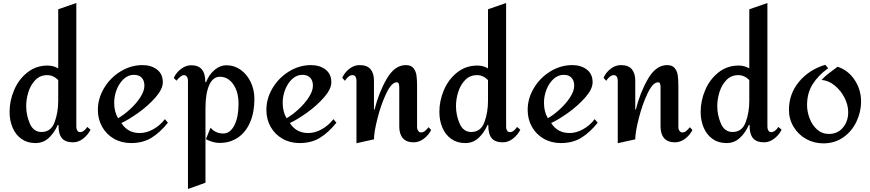

<svg xmlns="http://www.w3.org/2000/svg" viewBox="-20 -944 5812 1283"><path d="M490 -96Q490 -82 496.5 -71.5Q503 -61 516 -61Q529 -61 542.5 -72Q556 -83 563 -96L585 -77Q567 -42 535.5 -17.5Q504 7 468 7Q416 7 393 -21.5Q370 -50 371 -109H366Q343 -57 306 -22.5Q269 12 217 12Q162 12 123 -16Q84 -44 64 -91.5Q44 -139 44 -197Q44 -271 74.5 -342.5Q105 -414 163 -460Q221 -506 298 -506Q337 -506 369 -487V-882L490 -924ZM155 -236Q155 -174 179.5 -118Q204 -62 257 -62Q321 -62 345 -127.5Q369 -193 369 -270V-409Q336 -442 296 -442Q248 -442 216.5 -409.5Q185 -377 170 -329.5Q155 -282 155 -236Z M1068 -394Q1068 -349 1019.5 -293.5Q971 -238 904.5 -190.5Q838 -143 791 -122Q833 -55 914 -55Q959 -55 1004.5 -80.5Q1050 -106 1082 -148L1102 -124Q1050 -59 992.5 -23.5Q935 12 856 12Q792 12 741.5 -17Q691 -46 662.5 -96.5Q634 -147 634 -210Q634 -286 675.5 -355.5Q717 -425 786 -467Q855 -509 932 -509Q990 -509 1029 -479.5Q1068 -450 1068 -394ZM743 -257Q743 -197 769 -154Q806 -175 847.5 -212.5Q889 -250 917 -293Q945 -336 945 -371Q945 -406 926.5 -425Q908 -444 875 -444Q837 -444 807 -416.5Q777 -389 760 -346Q743 -303 743 -257Z M1680 -283Q1680 -194 1651.5 -127.5Q1623 -61 1570.5 -25Q1518 11 1448 11Q1403 11 1356 -14L1387 -91Q1419 -52 1472 -52Q1518 -52 1546 -106.5Q1574 -161 1574 -249Q1574 -330 1539 -380.5Q1504 -431 1449 -431Q1403 -431 1378 -375.5Q1353 -320 1353 -219V277L1236 319V-404Q1236 -421 1228.5 -431.5Q1221 -442 1209 -442Q1190 -442 1159 -405L1141 -423Q1158 -460 1190.5 -484Q1223 -508 1257 -508Q1305 -508 1328.5 -480.5Q1352 -453 1352 -395H1357Q1377 -446 1414 -477Q1451 -508 1493 -508Q1545 -508 1587.5 -478Q1630 -448 1655 -396.5Q1680 -345 1680 -283Z M2194 -394Q2194 -349 2145.5 -293.5Q2097 -238 2030.5 -190.5Q1964 -143 1917 -122Q1959 -55 2040 -55Q2085 -55 2130.5 -80.5Q2176 -106 2208 -148L2228 -124Q2176 -59 2118.5 -23.5Q2061 12 1982 12Q1918 12 1867.5 -17Q1817 -46 1788.5 -96.5Q1760 -147 1760 -210Q1760 -286 1801.5 -355.5Q1843 -425 1912 -467Q1981 -509 2058 -509Q2116 -509 2155 -479.5Q2194 -450 2194 -394ZM1869 -257Q1869 -197 1895 -154Q1932 -175 1973.5 -212.5Q2015 -250 2043 -293Q2071 -336 2071 -371Q2071 -406 2052.5 -425Q2034 -444 2001 -444Q1963 -444 1933 -416.5Q1903 -389 1886 -346Q1869 -303 1869 -257Z M2767 -370V-92Q2767 -80 2774.5 -69.5Q2782 -59 2793 -59Q2808 -59 2819.5 -68.5Q2831 -78 2844 -94L2861 -75Q2843 -40 2811.5 -16.5Q2780 7 2744 7Q2696 7 2672 -20.5Q2648 -48 2648 -98V-360Q2648 -374 2645 -384Q2642 -394 2631 -394Q2597 -394 2562 -321.5Q2527 -249 2503 -155Q2479 -61 2479 -13L2362 13V-407Q2362 -422 2355 -432Q2348 -442 2335 -442Q2321 -442 2307.5 -430.5Q2294 -419 2285 -404L2267 -424Q2282 -459 2314 -484Q2346 -509 2383 -509Q2433 -509 2456 -481.5Q2479 -454 2479 -405V-212H2483Q2510 -323 2563.5 -416Q2617 -509 2692 -509Q2727 -509 2743 -488.5Q2759 -468 2763 -440.5Q2767 -413 2767 -370Z M3362 -96Q3362 -82 3368.5 -71.5Q3375 -61 3388 -61Q3401 -61 3414.5 -72Q3428 -83 3435 -96L3457 -77Q3439 -42 3407.5 -17.5Q3376 7 3340 7Q3288 7 3265 -21.5Q3242 -50 3243 -109H3238Q3215 -57 3178 -22.5Q3141 12 3089 12Q3034 12 2995 -16Q2956 -44 2936 -91.5Q2916 -139 2916 -197Q2916 -271 2946.5 -342.5Q2977 -414 3035 -460Q3093 -506 3170 -506Q3209 -506 3241 -487V-882L3362 -924ZM3027 -236Q3027 -174 3051.5 -118Q3076 -62 3129 -62Q3193 -62 3217 -127.5Q3241 -193 3241 -270V-409Q3208 -442 3168 -442Q3120 -442 3088.5 -409.5Q3057 -377 3042 -329.5Q3027 -282 3027 -236Z M3940 -394Q3940 -349 3891.5 -293.5Q3843 -238 3776.5 -190.5Q3710 -143 3663 -122Q3705 -55 3786 -55Q3831 -55 3876.5 -80.5Q3922 -106 3954 -148L3974 -124Q3922 -59 3864.5 -23.5Q3807 12 3728 12Q3664 12 3613.5 -17Q3563 -46 3534.5 -96.5Q3506 -147 3506 -210Q3506 -286 3547.5 -355.5Q3589 -425 3658 -467Q3727 -509 3804 -509Q3862 -509 3901 -479.5Q3940 -450 3940 -394ZM3615 -257Q3615 -197 3641 -154Q3678 -175 3719.5 -212.5Q3761 -250 3789 -293Q3817 -336 3817 -371Q3817 -406 3798.5 -425Q3780 -444 3747 -444Q3709 -444 3679 -416.5Q3649 -389 3632 -346Q3615 -303 3615 -257Z M4513 -370V-92Q4513 -80 4520.5 -69.5Q4528 -59 4539 -59Q4554 -59 4565.5 -68.5Q4577 -78 4590 -94L4607 -75Q4589 -40 4557.5 -16.5Q4526 7 4490 7Q4442 7 4418 -20.5Q4394 -48 4394 -98V-360Q4394 -374 4391 -384Q4388 -394 4377 -394Q4343 -394 4308 -321.5Q4273 -249 4249 -155Q4225 -61 4225 -13L4108 13V-407Q4108 -422 4101 -432Q4094 -442 4081 -442Q4067 -442 4053.5 -430.5Q4040 -419 4031 -404L4013 -424Q4028 -459 4060 -484Q4092 -509 4129 -509Q4179 -509 4202 -481.5Q4225 -454 4225 -405V-212H4229Q4256 -323 4309.5 -416Q4363 -509 4438 -509Q4473 -509 4489 -488.5Q4505 -468 4509 -440.5Q4513 -413 4513 -370Z M5108 -96Q5108 -82 5114.5 -71.5Q5121 -61 5134 -61Q5147 -61 5160.5 -72Q5174 -83 5181 -96L5203 -77Q5185 -42 5153.5 -17.5Q5122 7 5086 7Q5034 7 5011 -21.5Q4988 -50 4989 -109H4984Q4961 -57 4924 -22.5Q4887 12 4835 12Q4780 12 4741 -16Q4702 -44 4682 -91.5Q4662 -139 4662 -197Q4662 -271 4692.5 -342.5Q4723 -414 4781 -460Q4839 -506 4916 -506Q4955 -506 4987 -487V-882L5108 -924ZM4773 -236Q4773 -174 4797.5 -118Q4822 -62 4875 -62Q4939 -62 4963 -127.5Q4987 -193 4987 -270V-409Q4954 -442 4914 -442Q4866 -442 4834.5 -409.5Q4803 -377 4788 -329.5Q4773 -282 4773 -236Z M5514 -488Q5448 -441 5410.5 -381.5Q5373 -322 5373 -242Q5373 -198 5390 -153Q5407 -108 5440 -78.5Q5473 -49 5519 -49Q5577 -49 5612.5 -91Q5648 -133 5648 -195Q5648 -242 5623.5 -290.5Q5599 -339 5558 -372.5Q5517 -406 5470 -410Q5491 -433 5515.5 -452Q5540 -471 5577 -498Q5649 -474 5691.5 -409Q5734 -344 5734 -266Q5734 -197 5703.5 -132Q5673 -67 5615.5 -26.5Q5558 14 5482 14Q5419 14 5366.5 -15.5Q5314 -45 5283 -96.5Q5252 -148 5252 -210Q5252 -317 5319.5 -398Q5387 -479 5495 -511Z"/></svg>

Font: Amita
Style: Bold
Weight: 700
Designer: Eduardo Rodriguez Tunni, Modular Infotech, Brian J. Bonislawsky
Foundry: Eduardo Rodriguez Tunni, Modular Infotech, Brian J. Bonislawsky
Version: Version 1.003